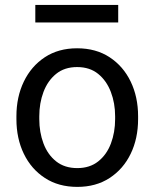

<svg xmlns="http://www.w3.org/2000/svg" viewBox="-20 -729 610 759"><path d="M44.9 -258.3V-269.5Q44.9 -345.7 74.2 -406.5Q103.5 -467.3 157.2 -502.7Q210.9 -538.1 284.7 -538.1Q359.4 -538.1 413.3 -502.7Q467.3 -467.3 496.6 -406.5Q525.9 -345.7 525.9 -269.5V-258.3Q525.9 -181.6 496.6 -121.1Q467.3 -60.5 413.3 -25.4Q359.4 9.8 285.6 9.8Q211.4 9.8 157.5 -25.4Q103.5 -60.5 74.2 -121.1Q44.9 -181.6 44.9 -258.3ZM135.3 -269.5V-258.3Q135.3 -206.1 151.9 -161.9Q168.5 -117.7 201.9 -91.1Q235.4 -64.5 285.6 -64.5Q335 -64.5 368.4 -91.1Q401.9 -117.7 418.5 -161.9Q435.1 -206.1 435.1 -258.3V-269.5Q435.1 -321.3 418.2 -365.5Q401.4 -409.7 368.2 -436.8Q335 -463.9 284.7 -463.9Q234.9 -463.9 201.7 -436.8Q168.5 -409.7 151.9 -365.5Q135.3 -321.3 135.3 -269.5ZM447.3 -709.5V-640.1H119.6V-709.5Z"/></svg>

Font: RobotoDEMO
Style: Regular
Weight: 400
Designer: Christian Robertson
Foundry: Google
Version: Version 2.136